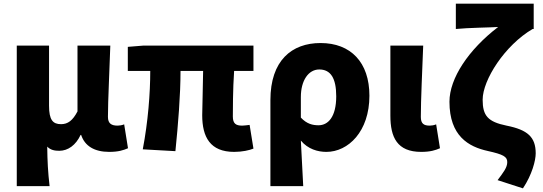

<svg xmlns="http://www.w3.org/2000/svg" viewBox="-20 -819 2978 1053"><path d="M72 202H252C243 124 240 66 239 -15C257 4 280 8 305 8C353 8 396 -23 422 -79H425C445 -18 498 14 579 14C629 14 657 5 682 -6L661 -137C649 -132 635 -130 625 -130C592 -130 572 -141 572 -178C572 -269 581 -438 585 -569H405V-208C379 -158 352 -138 315 -138C270 -138 249 -161 249 -239V-569H72Z M1264 14C1309 14 1348 5 1370 -4L1349 -134C1333 -132 1318 -130 1308 -130C1274 -130 1257 -141 1257 -180C1257 -204 1257 -333 1264 -430H1370V-569H767L681 -562V-430H804C804 -307 792 -152 763 0L942 10C957 -138 970 -296 970 -430H1094C1093 -338 1089 -219 1089 -187C1089 -67 1133 14 1264 14Z M1463 202H1643C1639 120 1635 38 1630 -48C1669 -1 1723 14 1770 14C1890 14 2006 -98 2006 -294C2006 -477 1904 -583 1738 -583C1580 -583 1463 -487 1463 -270ZM1727 -132C1695 -132 1663 -139 1630 -174V-287C1630 -378 1672 -438 1731 -438C1793 -438 1824 -391 1824 -291C1824 -177 1779 -132 1727 -132Z M2290 14C2340 14 2368 5 2393 -6L2372 -137C2361 -132 2346 -130 2337 -130C2304 -130 2288 -141 2288 -178C2288 -269 2296 -438 2301 -569H2121V-185C2121 -66 2158 14 2290 14Z M2848 214C2898 139 2918 61 2918 22C2918 -67 2874 -107 2758 -130C2656 -151 2627 -184 2627 -272C2627 -381 2749 -571 2901 -660H2907V-799H2480V-660C2549 -667 2667 -668 2712 -671C2550 -547 2445 -390 2445 -261C2445 -73 2550 -14 2655 9C2740 28 2762 40 2762 70C2762 100 2741 126 2709 169Z"/></svg>

Font: Noto Sans Korean Black
Style: Bold
Weight: 900
Designer: Ryoko NISHIZUKA (kana & ideographs); Paul D. Hunt (Latin, Greek & Cyrillic); Wenlong ZHANG (bopomofo); Sandoll Communica
Foundry: Adobe Systems Incorporated
Version: Version 1.000;PS 1;hotconv 1.0.78;makeotf.lib2.5.61930